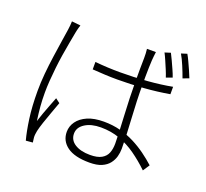

<svg xmlns="http://www.w3.org/2000/svg" viewBox="-141 -981 1282 1192"><g transform="rotate(20 500.0 -385.0)"><path d="M382 -567Q424 -563 464.5 -561Q505 -559 548 -559Q638 -559 726 -566Q814 -573 888 -587V-538Q808 -524 720.5 -517.5Q633 -511 546 -511Q504 -511 465 -513Q426 -515 382 -518ZM714 -753Q712 -737 710.5 -723.5Q709 -710 708 -695Q707 -676 706 -647.5Q705 -619 705 -588.5Q705 -558 705 -532Q705 -482 707 -426Q709 -370 712.5 -314Q716 -258 718 -208Q720 -158 720 -117Q720 -91 713 -65Q706 -39 688.5 -16.5Q671 6 640 19.5Q609 33 560 33Q462 33 412.5 -3Q363 -39 363 -99Q363 -136 385.5 -167.5Q408 -199 451.5 -218Q495 -237 559 -237Q618 -237 669 -223.5Q720 -210 764 -187.5Q808 -165 846.5 -137Q885 -109 918 -79L889 -35Q840 -82 788.5 -118.5Q737 -155 679.5 -176Q622 -197 554 -197Q490 -197 449.5 -171Q409 -145 409 -104Q409 -61 447 -37Q485 -13 547 -13Q596 -13 623 -28.5Q650 -44 660.5 -70.5Q671 -97 671 -133Q671 -160 669 -208Q667 -256 664 -312.5Q661 -369 659 -426.5Q657 -484 657 -530Q657 -579 657 -622Q657 -665 658 -694Q658 -707 657.5 -723.5Q657 -740 655 -753ZM217 -748Q215 -741 212 -732Q209 -723 207 -713Q205 -703 203 -694Q197 -661 189.5 -621Q182 -581 175 -536.5Q168 -492 163 -447Q158 -402 155 -359.5Q152 -317 152 -282Q152 -233 155.5 -190.5Q159 -148 166 -98Q174 -124 185.5 -155.5Q197 -187 209 -218Q221 -249 230 -272L259 -250Q248 -219 233 -178.5Q218 -138 205.5 -100.5Q193 -63 188 -40Q186 -30 184.5 -17.5Q183 -5 184 5Q185 12 186 21Q187 30 188 36L143 40Q128 -15 117 -94.5Q106 -174 106 -275Q106 -330 111.5 -390Q117 -450 125.5 -508.5Q134 -567 141.5 -616.5Q149 -666 154 -698Q156 -713 157.5 -727.5Q159 -742 159 -754ZM803 -781Q812 -764 823.5 -739Q835 -714 847 -687.5Q859 -661 866 -640L826 -625Q819 -647 808 -673Q797 -699 786 -724.5Q775 -750 765 -769ZM901 -810Q911 -793 922.5 -768Q934 -743 945.5 -717.5Q957 -692 965 -671L925 -656Q913 -690 896 -730.5Q879 -771 863 -798Z"/></g></svg>

Font: Noto Sans JP Thin Light
Style: Regular
Weight: 300
Version: Version 2.004-H2;hotconv 1.0.118;makeotfexe 2.5.65603